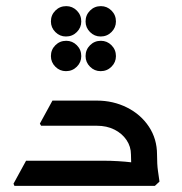

<svg xmlns="http://www.w3.org/2000/svg" viewBox="-20 -606 594 626"><path d="M407 -102Q407 -128 392.5 -149.5Q378 -171 353 -183.5Q328 -196 296 -196H147V-207L156 -278H296Q349 -278 394 -255.5Q439 -233 465.5 -193Q492 -153 492 -102ZM27 0 24 -7 65 -82H191V0ZM65 0V-82H316Q341 -82 365.5 -80.5Q390 -79 406 -77Q422 -75 422 -75V0ZM114 -196 110 -203 151 -278H269V-196ZM416 0Q414 -17 410.5 -41.5Q407 -66 407 -102H492Q492 -70 495 -49Q498 -28 500 -14L485 0ZM195 -374Q175 -374 160.5 -388.5Q146 -403 146 -423Q146 -444 160.5 -458.5Q175 -473 196 -473Q216 -473 230.5 -458.5Q245 -444 245 -423Q245 -403 230.5 -388.5Q216 -374 195 -374ZM195 -487Q175 -487 160.5 -501.5Q146 -516 146 -536Q146 -557 160.5 -571.5Q175 -586 196 -586Q216 -586 230.5 -571.5Q245 -557 245 -536Q245 -516 230.5 -501.5Q216 -487 195 -487ZM308 -374Q288 -374 273.5 -388.5Q259 -403 259 -423Q259 -444 273.5 -458.5Q288 -473 309 -473Q329 -473 343.5 -458.5Q358 -444 358 -423Q358 -403 343.5 -388.5Q329 -374 308 -374ZM308 -487Q288 -487 273.5 -501.5Q259 -516 259 -536Q259 -557 273.5 -571.5Q288 -586 309 -586Q329 -586 343.5 -571.5Q358 -557 358 -536Q358 -516 343.5 -501.5Q329 -487 308 -487Z"/></svg>

Font: Fustat Medium
Style: Regular
Weight: 500
Designer: Mohamed Gaber, Khaled Hosny, Laura Garcia Mut
Foundry: Kief Type Foundry, Alif Type Foundry, Hard Type Foundry
Version: Version 1.007